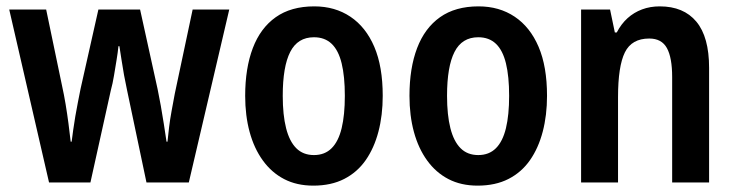

<svg xmlns="http://www.w3.org/2000/svg" viewBox="-20 -573 2310 603"><path d="M379 -290Q374 -313 369.5 -337.5Q365 -362 361.5 -386Q358 -410 355 -428H352Q350 -408 346 -384Q342 -360 338 -335.5Q334 -311 328 -289L264 0H134L9 -543H125L175 -303Q181 -276 186 -246Q191 -216 195 -185.5Q199 -155 202 -128H205Q207 -145 210 -165.5Q213 -186 216.5 -207.5Q220 -229 224.5 -251Q229 -273 233 -294L289 -543H420L475 -293Q480 -269 485 -241Q490 -213 494.5 -184Q499 -155 503 -128H506Q508 -148 511 -173Q514 -198 519 -225Q524 -252 529 -279L585 -543H700L573 0H440Z M1182 -272Q1182 -211 1168.5 -159.5Q1155 -108 1128.5 -70Q1102 -32 1061 -11Q1020 10 964 10Q912 10 872.5 -10.5Q833 -31 805.5 -69Q778 -107 764 -158.5Q750 -210 750 -272Q750 -359 774 -422Q798 -485 846 -519Q894 -553 967 -553Q1032 -553 1080.5 -520.5Q1129 -488 1155.5 -426Q1182 -364 1182 -272ZM868 -272Q868 -212 878.5 -170.5Q889 -129 910.5 -107.5Q932 -86 966 -86Q1000 -86 1021.5 -107.5Q1043 -129 1053 -170.5Q1063 -212 1063 -272Q1063 -333 1053 -374Q1043 -415 1021.5 -435.5Q1000 -456 966 -456Q915 -456 891.5 -410Q868 -364 868 -272Z M1698 -272Q1698 -211 1684.5 -159.5Q1671 -108 1644.5 -70Q1618 -32 1577 -11Q1536 10 1480 10Q1428 10 1388.5 -10.5Q1349 -31 1321.5 -69Q1294 -107 1280 -158.5Q1266 -210 1266 -272Q1266 -359 1290 -422Q1314 -485 1362 -519Q1410 -553 1483 -553Q1548 -553 1596.5 -520.5Q1645 -488 1671.5 -426Q1698 -364 1698 -272ZM1384 -272Q1384 -212 1394.5 -170.5Q1405 -129 1426.5 -107.5Q1448 -86 1482 -86Q1516 -86 1537.5 -107.5Q1559 -129 1569 -170.5Q1579 -212 1579 -272Q1579 -333 1569 -374Q1559 -415 1537.5 -435.5Q1516 -456 1482 -456Q1431 -456 1407.5 -410Q1384 -364 1384 -272Z M2052 -553Q2127 -553 2167 -505Q2207 -457 2207 -360V0H2091V-331Q2091 -392 2074.5 -422Q2058 -452 2019 -452Q1964 -452 1942.5 -408.5Q1921 -365 1921 -268V0H1805V-543H1896L1911 -471H1917Q1931 -498 1951 -516Q1971 -534 1996.5 -543.5Q2022 -553 2052 -553Z"/></svg>

Font: Noto Sans Khmer Condensed SemiBold
Style: Regular
Weight: 600
Width: 3
Designer: Danh Hong and the Monotype Design Team
Foundry: Monotype Imaging Inc.
Version: Version 2.004